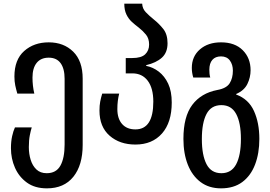

<svg xmlns="http://www.w3.org/2000/svg" viewBox="-20 -782 1480 1052"><path d="M237 250Q171 250 127.5 218.5Q84 187 62 137Q40 87 40 30Q40 -7 46.5 -36Q53 -65 62 -84H154Q149 -69 143.5 -41.5Q138 -14 138 24Q138 61 148 93.5Q158 126 179.5 146.5Q201 167 236 167Q288 167 311 125.5Q334 84 334 10V-350Q334 -406 312 -436Q290 -466 247 -466Q204 -466 181 -437.5Q158 -409 158 -357Q158 -312 168 -269H75Q68 -293 63.5 -314.5Q59 -336 59 -363Q59 -455 112.5 -502.5Q166 -550 247 -550Q329 -550 381 -499Q433 -448 433 -351V12Q433 123 382 186.5Q331 250 237 250Z M722 10Q636 10 580.5 -38.5Q525 -87 525 -176Q525 -204 529 -225Q533 -246 540 -269H633Q628 -249 625.5 -228.5Q623 -208 623 -184Q623 -132 649 -102.5Q675 -73 722 -73Q820 -73 820 -225Q820 -299 789.5 -339.5Q759 -380 705 -380H669V-464H705Q754 -464 775.5 -484.5Q797 -505 797 -538Q797 -571 780 -592Q763 -613 740 -631Q720 -646 702 -662.5Q684 -679 672.5 -703Q661 -727 661 -762H759Q760 -735 778.5 -715.5Q797 -696 823 -675Q851 -653 874.5 -623.5Q898 -594 898 -545Q898 -494 867 -466Q836 -438 781 -425V-421Q818 -414 850 -389.5Q882 -365 901.5 -323.5Q921 -282 921 -220Q921 -111 867.5 -50.5Q814 10 722 10Z M1191 250Q1125 250 1079 215.5Q1033 181 1009 120Q985 59 985 -21Q985 -143 1033.5 -207.5Q1082 -272 1171 -289Q1221 -298 1238.5 -326Q1256 -354 1256 -395Q1256 -428 1239.5 -450.5Q1223 -473 1191 -473Q1160 -473 1143.5 -454Q1127 -435 1127 -400Q1127 -388 1128 -378Q1129 -368 1132 -357H1039Q1031 -383 1031 -410Q1031 -473 1075.5 -511.5Q1120 -550 1191 -550Q1267 -550 1310 -507Q1353 -464 1353 -397Q1353 -358 1335.5 -322Q1318 -286 1274 -267V-264Q1342 -239 1371.5 -174Q1401 -109 1401 -21Q1401 58 1377.5 119.5Q1354 181 1307.5 215.5Q1261 250 1191 250ZM1193 167Q1248 167 1274 118Q1300 69 1300 -21Q1300 -109 1274 -157.5Q1248 -206 1193 -206Q1137 -206 1111.5 -157.5Q1086 -109 1086 -20Q1086 68 1111.5 117.5Q1137 167 1193 167Z"/></svg>

Font: Noto Sans Georgian Condensed Medium
Style: Regular
Weight: 500
Width: 3
Designer: Monotype Design Team, Akaki Razmadze
Foundry: Google LLC
Version: Version 2.005; ttfautohint (v1.8.4.7-5d5b)